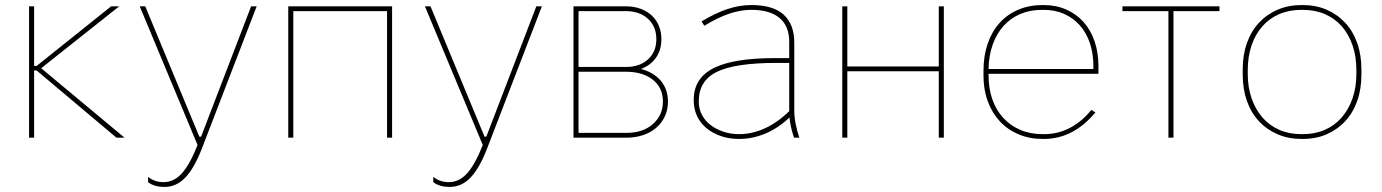

<svg xmlns="http://www.w3.org/2000/svg" viewBox="-20 -545 5471 760"><path d="M95 0H115V-266H125L441 0H473L143 -275L452 -520H420L125 -284H115V-520H95Z M630 195Q654 195 674.5 186Q695 177 713 158.5Q731 140 748 110Q765 80 781 38L996 -520H974L776 -4H769L555 -520H533L762 29Q732 105 700.5 140.5Q669 176 627 176Q610 176 595 171Q580 166 566 155V176Q579 186 595.5 190.5Q612 195 630 195Z M1121 0H1141V-501H1512V0H1532V-520H1121Z M1759 195Q1783 195 1803.5 186Q1824 177 1842 158.5Q1860 140 1877 110Q1894 80 1910 38L2125 -520H2103L1905 -4H1898L1684 -520H1662L1891 29Q1861 105 1829.5 140.5Q1798 176 1756 176Q1739 176 1724 171Q1709 166 1695 155V176Q1708 186 1724.5 190.5Q1741 195 1759 195Z M2250 0H2459Q2496 0 2526.5 -10.5Q2557 -21 2578.5 -40Q2600 -59 2612 -85Q2624 -111 2624 -142Q2624 -192 2595.5 -225.5Q2567 -259 2517 -272Q2555 -286 2576.5 -316.5Q2598 -347 2598 -390Q2598 -419 2588 -443Q2578 -467 2559.5 -484Q2541 -501 2515 -510.5Q2489 -520 2457 -520H2250ZM2270 -19V-261H2458Q2524 -261 2564 -229.5Q2604 -198 2604 -143Q2604 -89 2564.5 -54Q2525 -19 2459 -19ZM2270 -280V-501H2457Q2512 -501 2545 -470.5Q2578 -440 2578 -390Q2578 -340 2545 -310Q2512 -280 2458 -280Z M2906 5Q2959 5 3010 -16.5Q3061 -38 3105 -80Q3107 -59 3112 -38Q3117 -17 3123 0H3144Q3136 -23 3130 -52.5Q3124 -82 3124 -105V-376Q3124 -449 3082 -487Q3040 -525 2955 -525H2953Q2906 -525 2857.5 -508.5Q2809 -492 2757 -460L2768 -443Q2820 -475 2865.5 -490.5Q2911 -506 2953 -506H2955Q3027 -506 3065.5 -474Q3104 -442 3104 -379V-315H3047Q2882 -315 2804 -275Q2726 -235 2726 -150V-148Q2726 -114 2739 -86Q2752 -58 2776 -38Q2800 -18 2833 -6.5Q2866 5 2906 5ZM2906 -14Q2872 -14 2842.5 -24Q2813 -34 2791.5 -51Q2770 -68 2758 -91.5Q2746 -115 2746 -142V-144Q2746 -226 2818.5 -261Q2891 -296 3054 -296H3104V-105Q3058 -60 3007.5 -37Q2957 -14 2906 -14Z M3314 0H3334V-263H3696V0H3716V-520H3696V-282H3334V-520H3314Z M4108 5H4112Q4142 5 4170 -2Q4198 -9 4223.5 -22.5Q4249 -36 4272 -55.5Q4295 -75 4316 -100L4300 -110Q4263 -64 4215.5 -39Q4168 -14 4113 -14H4107Q4058 -14 4018.5 -31Q3979 -48 3951 -78.5Q3923 -109 3908 -152Q3893 -195 3893 -247V-253H4328V-283Q4328 -337 4312.5 -382Q4297 -427 4268.5 -458.5Q4240 -490 4200 -507.5Q4160 -525 4111 -525H4107Q4054 -525 4010.5 -506.5Q3967 -488 3936.5 -454Q3906 -420 3889.5 -372Q3873 -324 3873 -265V-245Q3873 -190 3890 -144Q3907 -98 3937.5 -65Q3968 -32 4011.5 -13.5Q4055 5 4108 5ZM3893 -272Q3894 -325 3909.5 -368.5Q3925 -412 3952.5 -442.5Q3980 -473 4018.5 -489.5Q4057 -506 4105 -506H4111Q4156 -506 4192 -490Q4228 -474 4254 -445Q4280 -416 4294 -374.5Q4308 -333 4308 -283V-272Z M4605 0H4625V-501H4807V-520H4423V-501H4605Z M5132 5H5136Q5189 5 5231.5 -13.5Q5274 -32 5305 -65.5Q5336 -99 5352.5 -146Q5369 -193 5369 -251V-269Q5369 -327 5352.5 -374Q5336 -421 5305 -454.5Q5274 -488 5231.5 -506.5Q5189 -525 5136 -525H5132Q5080 -525 5037 -506.5Q4994 -488 4963 -454.5Q4932 -421 4915.5 -374Q4899 -327 4899 -269V-251Q4899 -193 4915.5 -146Q4932 -99 4963 -65.5Q4994 -32 5037 -13.5Q5080 5 5132 5ZM5131 -14Q5083 -14 5044 -31Q5005 -48 4977.5 -79.5Q4950 -111 4934.5 -155Q4919 -199 4919 -253V-267Q4919 -321 4934 -365Q4949 -409 4976.5 -440.5Q5004 -472 5043.5 -489Q5083 -506 5131 -506H5137Q5185 -506 5224.5 -489Q5264 -472 5291.5 -440.5Q5319 -409 5334 -365Q5349 -321 5349 -267V-253Q5349 -199 5333.5 -155Q5318 -111 5290.5 -79.5Q5263 -48 5224 -31Q5185 -14 5137 -14Z"/></svg>

Font: Fixel Variable
Style: Regular
Weight: 100
Width: 3
Designer: AlfaBravo + MacPaw
Foundry: Kyrylo Tkachov, Marchela Mozhyna, Serhii Makarenko, Maria Weinstein, Zakhar Kryvoshyya
Version: Version 1.211